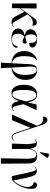

<svg xmlns="http://www.w3.org/2000/svg" viewBox="1524 -2368 1084 4171"><g transform="rotate(90 2065.5 -282.0)"><path d="M57 0H157L159 -169L237 -268L345 -61C370 -13 400 9 464 9C517 9 550 -16 567 -33L560 -41C544 -27 525 -11 507 -11C477 -11 468 -29 439 -79L293 -339L310 -360C375 -442 425 -470 538 -445C538 -504 520 -541 467 -541C407 -541 378 -491 324 -415L159 -185L164 -536H53Z M805 10C954 10 1016 -45 1016 -95C1016 -111 1010 -126 992 -132C968 -28 909 0 835 0C752 0 712 -44 712 -136C712 -197 736 -243 776 -270C807 -254 848 -231 875 -230C902 -230 927 -249 927 -280C927 -294 923 -310 910 -321C884 -317 831 -304 777 -287C750 -306 726 -344 726 -417C726 -497 760 -537 817 -537C888 -537 911 -493 912 -375C983 -375 1012 -401 1012 -444C1012 -496 954 -547 823 -547C689 -547 615 -486 615 -405C615 -341 664 -292 744 -278V-276C655 -257 599 -217 599 -137C599 -56 660 10 805 10Z M1341 240H1460L1447 9C1619 -1 1716 -123 1716 -295C1716 -453 1635 -547 1508 -547C1420 -547 1380 -499 1373 -376L1354 -1C1244 -14 1199 -115 1199 -271C1199 -405 1226 -495 1285 -537L1280 -544C1151 -508 1089 -395 1089 -270C1089 -97 1187 2 1353 9ZM1427 -364C1420 -507 1451 -537 1502 -537C1566 -537 1606 -465 1606 -288C1606 -136 1555 -19 1447 -1Z M2005 10C2095 10 2144 -62 2172 -150H2176C2201 -31 2233 7 2305 7C2351 7 2378 -17 2395 -33L2388 -42C2376 -30 2354 -11 2335 -11C2306 -11 2290 -38 2243 -251L2373 -536H2250L2206 -358H2200C2168 -503 2115 -547 2028 -547C1908 -547 1822 -451 1822 -257C1822 -65 1900 10 2005 10ZM2026 -8C1968 -8 1934 -66 1934 -265C1934 -464 1979 -529 2047 -529C2114 -529 2153 -470 2181 -308C2130 -79 2093 -8 2026 -8Z M2466 0H2590L2753 -399H2758L2824 -196C2879 -21 2899 7 2956 7C2984 7 3012 -7 3035 -33L3028 -42C3010 -26 2987 -11 2958 -11C2911 -11 2893 -35 2838 -207L2719 -576C2676 -712 2658 -770 2585 -770C2526 -770 2511 -718 2513 -674C2634 -674 2663 -678 2710 -543Z M3297 -605 3409 -763V-775C3366 -812 3316 -819 3308 -766L3285 -610ZM3418 240H3536L3531 -352C3530 -488 3477 -547 3370 -547C3309 -547 3243 -529 3213 -404H3208C3187 -523 3147 -540 3096 -540C3047 -540 3022 -519 3002 -500L3009 -491C3026 -508 3047 -522 3063 -522C3091 -522 3096 -490 3111 -346L3098 0H3216L3215 -317C3215 -431 3255 -528 3334 -528C3402 -528 3424 -476 3428 -341Z M3805 0H3890C4009 -102 4083 -282 4083 -409C4083 -496 4059 -544 3997 -544C3961 -544 3937 -522 3937 -476C3991 -463 4041 -430 4041 -338C4041 -251 3995 -133 3901 -30C3812 -454 3807 -540 3696 -540C3659 -540 3626 -528 3598 -499L3605 -491C3627 -512 3641 -521 3655 -521C3699 -521 3710 -443 3805 0Z"/></g></svg>

Font: Noto Serif Display Medium
Style: Regular
Weight: 500
Designer: Monotype Design Team
Foundry: Monotype Imaging Inc.
Version: Version 2.009